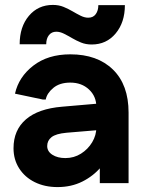

<svg xmlns="http://www.w3.org/2000/svg" viewBox="-20 -745 598 781"><path d="M214 16Q162 16 121.5 -4Q81 -24 58 -60Q35 -96 35 -142Q35 -216 85.5 -259.5Q136 -303 233 -311L430 -328V-220L250 -205Q207 -201 189.5 -187Q172 -173 172 -151Q172 -129 193 -115.5Q214 -102 246 -102Q281 -102 309.5 -120Q338 -138 355 -166.5Q372 -195 372 -227V-310Q372 -353 342 -381Q312 -409 266 -409Q223 -409 197 -387.5Q171 -366 166 -340H155L41 -364Q56 -432 115.5 -478Q175 -524 266 -524Q376 -524 439.5 -462Q503 -400 503 -287V0H386V-148H435Q423 -104 391.5 -66.5Q360 -29 315 -6.5Q270 16 214 16ZM353 -564Q329 -564 309.5 -572Q290 -580 273 -590Q256 -600 240 -608Q224 -616 209 -616Q190 -616 179 -602Q168 -588 168 -565H60Q60 -636 97.5 -680.5Q135 -725 195 -725Q219 -725 238.5 -717Q258 -709 275 -699Q292 -689 308 -681Q324 -673 339 -673Q359 -673 369.5 -687.5Q380 -702 380 -724H488Q488 -654 450.5 -609Q413 -564 353 -564Z"/></svg>

Font: Fustat ExtraBold
Style: Regular
Weight: 800
Designer: Mohamed Gaber, Khaled Hosny, Laura Garcia Mut
Foundry: Kief Type Foundry, Alif Type Foundry, Hard Type Foundry
Version: Version 1.007